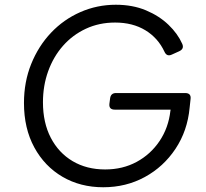

<svg xmlns="http://www.w3.org/2000/svg" viewBox="-20 -777 867 809"><path d="M415 12Q319 12 243.5 -32Q168 -76 124.5 -156Q81 -236 81 -343Q81 -432 111.5 -507.5Q142 -583 195 -639Q248 -695 318.5 -726Q389 -757 468 -757Q539 -757 595 -733.5Q651 -710 690 -672.5Q729 -635 748 -592Q757 -571 735 -561L704 -547Q683 -537 673 -559Q646 -617 592.5 -649.5Q539 -682 465 -682Q398 -682 342 -656Q286 -630 245.5 -584Q205 -538 183 -477Q161 -416 161 -346Q161 -260 194 -196.5Q227 -133 286 -98Q345 -63 423 -63Q497 -63 556 -95Q615 -127 652.5 -183Q690 -239 698 -310L699 -315H464Q438 -315 441 -340L444 -363Q447 -385 469 -385H760Q786 -385 783 -360L779 -323Q770 -226 719.5 -150Q669 -74 590 -31Q511 12 415 12Z"/></svg>

Font: Pitagon Sans Text
Style: Italic
Weight: 400
Italic angle: -8°
Designer: Travis Tran
Foundry: Pitagon
Version: Version 1.001; ttfautohint (v1.8.4.7-5d5b);gftools[0.9.26]